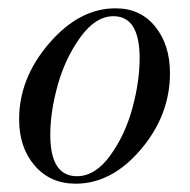

<svg xmlns="http://www.w3.org/2000/svg" viewBox="-20 -433 456 462"><path d="M162 9Q101 9 63.5 -34.5Q26 -78 26 -146Q26 -245 98.5 -329Q171 -413 258 -413Q318 -413 353.5 -369Q389 -325 389 -257Q389 -156 319 -73.5Q249 9 162 9ZM165 -9Q209 -9 245 -58.5Q281 -108 298.5 -172.5Q316 -237 316 -293Q316 -394 253 -394Q210 -394 173.5 -343.5Q137 -293 119 -228.5Q101 -164 101 -109Q101 -9 165 -9Z"/></svg>

Font: HK Venetian
Style: Italic
Weight: 400
Italic angle: -12°
Version: Version 1.000;PS 001.000;hotconv 1.0.88;makeotf.lib2.5.64775